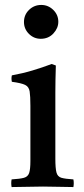

<svg xmlns="http://www.w3.org/2000/svg" viewBox="-20 -756 338 777"><path d="M277 1Q249 1 219 0Q189 -1 154 -1Q122 -1 89.5 0Q57 1 27 1Q24 -15 27 -30Q61 -32 77 -36.5Q93 -41 98 -56Q103 -71 103 -104V-328Q103 -367 100 -386Q97 -405 81.5 -412.5Q66 -420 28 -425Q25 -439 28 -451Q72 -459 112 -471Q152 -483 189 -497L206 -491Q205 -460 204.5 -433Q204 -406 204 -382V-114Q204 -75 208.5 -58Q213 -41 228.5 -36.5Q244 -32 277 -30Q280 -15 277 1ZM77 -667Q77 -696 97.5 -716Q118 -736 147 -736Q175 -736 195.5 -716Q216 -696 216 -668Q216 -642 196 -620.5Q176 -599 145 -599Q117 -599 97 -619Q77 -639 77 -667Z"/></svg>

Font: Tiro Tamil
Style: Regular
Weight: 400
Designer: Tamil: Fernando Mello & Fiona Ross. Latin: John Hudson.
Foundry: Tiro Typeworks Ltd.
Version: Version 1.52